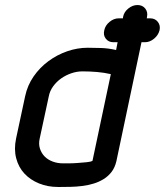

<svg xmlns="http://www.w3.org/2000/svg" viewBox="-20 -744 656 764"><path d="M80 -361Q89 -404 113.5 -439.5Q138 -475 172.5 -500.5Q207 -526 247.5 -540Q288 -554 329 -554Q352 -554 382 -553Q412 -552 442 -545L448 -576H431Q412 -576 401 -590Q390 -604 395 -624Q399 -643 416 -657Q433 -671 452 -671H469L470 -678Q474 -697 491 -710.5Q508 -724 527 -724Q547 -724 558 -710Q569 -696 565 -677L564 -671H578Q597 -671 608 -657Q619 -643 615 -624Q610 -604 593 -590Q576 -576 557 -576H543L443 -102Q437 -77 424 -60Q411 -43 392.5 -31.5Q374 -20 352.5 -13.5Q331 -7 307.5 -4Q284 -1 261.5 -0.5Q239 0 220 0H211Q170 0 135.5 -14Q101 -28 77.5 -53Q54 -78 44.5 -114Q35 -150 44 -193ZM138 -193Q133 -171 139 -152.5Q145 -134 158 -121Q171 -108 190 -101Q209 -94 231 -94H253Q270 -94 289 -95.5Q308 -97 324.5 -98.5Q341 -100 348 -104L421 -449Q395 -455 366.5 -457.5Q338 -460 308 -460Q286 -460 264 -452.5Q242 -445 223.5 -432Q205 -419 191.5 -400.5Q178 -382 174 -360Z"/></svg>

Font: VDS
Style: Italic
Weight: 400
Designer: artmaker
Foundry: artmaker
Version: Version 1.000 2009 initial release